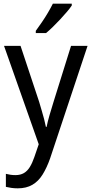

<svg xmlns="http://www.w3.org/2000/svg" viewBox="-20 -786 499 1046"><path d="M2 -536H92L193 -232Q200 -208 207 -184.5Q214 -161 220 -138.5Q226 -116 230 -95H234Q239 -121 249.5 -157.5Q260 -194 272 -232L367 -536H457L253 77Q235 128 212 165Q189 202 156 221Q123 240 77 240Q57 240 41 237.5Q25 235 12 232V161Q23 164 36.5 166Q50 168 64 168Q91 168 110 157Q129 146 142.5 124Q156 102 167 70L191 0ZM371 -756Q362 -742 345 -722Q328 -702 308 -680.5Q288 -659 268 -639.5Q248 -620 231 -606H175V-618Q191 -640 208.5 -665.5Q226 -691 241.5 -717.5Q257 -744 268 -766H371Z"/></svg>

Font: Noto Sans Arabic SemiCondensed
Style: Regular
Weight: 400
Width: 4
Designer: Monotype Design Team, Nadine Chahine, Nizar Qandah and Khaled Hosny
Foundry: Monotype Imaging Inc.
Version: Version 2.012